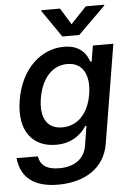

<svg xmlns="http://www.w3.org/2000/svg" viewBox="-63 -815 748 1078"><g transform="rotate(-5 310.5 -276.0)"><path d="M220.9 215.9C365.1 215.9 483.3 150.6 506.4 10.7L598 -545.5H482.6L468 -456.3H460.9C447.4 -492.9 418.3 -552.6 319.6 -552.6C190.7 -552.6 75.6 -451.3 46.5 -275.2C17.4 -98.7 101.2 -8.2 229 -8.2C325.6 -8.2 375.7 -61.1 400.6 -98.7H407.3L390.6 6.4C378.2 90.2 313.6 124.6 235.1 124.6C158.4 124.6 127.5 93 120.7 47.6L0.7 46.9C11.7 159.1 87.7 215.9 220.9 215.9ZM165.8 -275.6C182.5 -377.5 238.6 -454.5 329.9 -454.5C417.6 -454.5 455.3 -382.5 438.2 -275.6C420.5 -167.3 358.7 -102.6 272 -102.6C181.1 -102.6 149.1 -173.3 165.8 -275.6ZM211.6 -762.8 316.4 -610.8H411.2L565.3 -762.8L566.1 -768.1H462L373.9 -675.1L316.8 -768.1H212.4Z"/></g></svg>

Font: Magic Ui Pro Semi Bold
Style: Italic
Weight: 600
Italic angle: -9.39999°
Designer: Stefan Endress, Andreas Faust
Version: Version 1.000;FEAKit 1.0